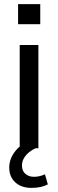

<svg xmlns="http://www.w3.org/2000/svg" viewBox="-20 -722 283 935"><path d="M76 0V-503H167V0ZM68 -604V-702H176V-604ZM133 193Q84 193 54.5 166Q25 139 25 94Q25 54 51 18.5Q77 -17 122 -37L153 0Q137 7 122 19Q107 31 97 47.5Q87 64 87 84Q87 111 104 125Q121 139 145 139Q159 139 172 136Q185 133 199 127L213 176Q198 184 178 188.5Q158 193 133 193Z"/></svg>

Font: Mulish Medium
Style: Regular
Weight: 500
Designer: Vernon Adams
Foundry: Vernon Adams
Version: Version 3.603; ttfautohint (v1.8.3)